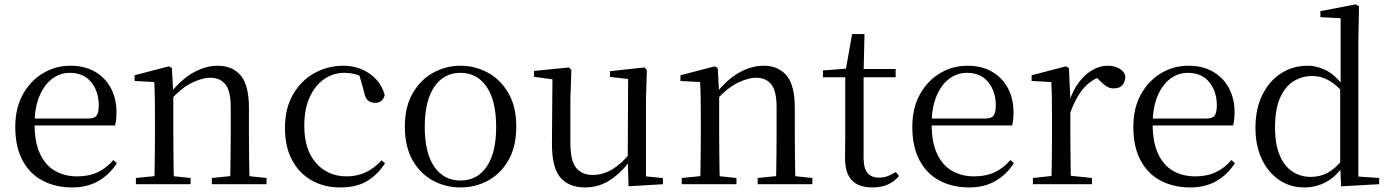

<svg xmlns="http://www.w3.org/2000/svg" viewBox="-20 -825 6224 860"><path d="M303.3 14.6Q229.5 14.6 171.6 -15.4Q113.7 -45.5 81.1 -106.2Q48.4 -167 48.4 -256.8Q48.4 -341.1 82.5 -402.5Q116.6 -463.8 172.8 -497.2Q229 -530.6 294.9 -530.6Q360.2 -530.6 406.4 -503.3Q452.6 -475.9 477.1 -429.2Q501.7 -382.4 501.7 -323.2Q501.7 -286.8 495.4 -262.9H86.6V-294.2H377.3Q403.6 -294.2 413 -308.2Q422.3 -322.1 422.3 -352.3Q422.3 -416.2 388.2 -457.5Q354.2 -498.8 292.6 -498.8Q248.8 -498.8 213 -471.6Q177.1 -444.5 156 -392.8Q134.9 -341.2 134.9 -268.7Q134.9 -188 159.4 -135.9Q183.9 -83.8 226.9 -59.4Q270 -35 325.5 -35Q378.5 -35 417.8 -53.7Q457.2 -72.3 487.7 -108.1L503.6 -94.3Q471 -43.5 421 -14.4Q371 14.6 303.3 14.6Z M588.7 0V-27.8L697.4 -38.6H729.8L833.7 -27.8V0ZM670.9 0Q672.1 -24.4 672.6 -65.3Q673.1 -106.3 673.6 -150.7Q674.1 -195.1 674.1 -228.5V-289.4Q674.1 -340.8 673.5 -380.8Q672.9 -420.7 670.9 -457.5L582.8 -462.4V-487.9L736.9 -528L749.9 -519.8L756.3 -403.1V-401.7V-228.5Q756.3 -195.1 756.8 -150.7Q757.3 -106.3 757.8 -65.3Q758.3 -24.4 759.3 0ZM928.8 0V-27.8L1036.3 -38.6H1069.3L1173.8 -27.8V0ZM1010.5 0Q1011.5 -24.4 1012 -64.8Q1012.5 -105.3 1013 -149.7Q1013.5 -194.1 1013.5 -228.5V-344.3Q1013.5 -418.1 989.4 -447.5Q965.3 -476.9 921.6 -476.9Q887.9 -476.9 840.8 -454.8Q793.6 -432.7 739.2 -372.4L730.7 -406H740.8Q795.4 -472.9 849.1 -501.7Q902.9 -530.6 955.5 -530.6Q1021 -530.6 1058 -487.1Q1095 -443.5 1095 -342.4V-228.5Q1095 -194.1 1095.5 -149.7Q1096 -105.3 1096.6 -64.8Q1097.2 -24.4 1098.2 0Z M1504.6 14.6Q1431.8 14.6 1375.8 -17.1Q1319.8 -48.8 1288.1 -108.5Q1256.4 -168.3 1256.4 -251.4Q1256.4 -340.7 1293.2 -403.2Q1329.9 -465.8 1389.5 -498.2Q1449 -530.6 1517.8 -530.6Q1562.5 -530.6 1600.7 -514.4Q1638.9 -498.1 1665.7 -468.8Q1692.5 -439.5 1703.2 -399.3Q1694.3 -364.4 1660.7 -364.4Q1640 -364.4 1627.6 -375.7Q1615.1 -386.9 1610.7 -413.5L1585.7 -501.6L1635.8 -461.9Q1605.5 -482.4 1578.4 -490.6Q1551.3 -498.8 1523 -498.8Q1471.9 -498.8 1430.9 -469.9Q1390 -441 1366.5 -388.2Q1342.9 -335.4 1342.9 -261.5Q1342.9 -153.9 1395.9 -94.5Q1448.8 -35 1533.2 -35Q1578 -35 1616.9 -52.7Q1655.9 -70.3 1688.8 -106.9L1704.6 -93.9Q1671.6 -42.3 1623.9 -13.8Q1576.2 14.6 1504.6 14.6Z M2042.5 14.6Q1976.2 14.6 1919.4 -15.9Q1862.6 -46.5 1828 -107.4Q1793.4 -168.3 1793.4 -257.8Q1793.4 -347.6 1829.1 -408.5Q1864.7 -469.3 1921.7 -500Q1978.7 -530.6 2042.5 -530.6Q2107.2 -530.6 2164.2 -500.1Q2221.2 -469.5 2256.9 -408.7Q2292.5 -347.8 2292.5 -257.8Q2292.5 -168 2257.4 -107.2Q2222.3 -46.3 2165.5 -15.8Q2108.7 14.6 2042.5 14.6ZM2042.5 -16.4Q2117 -16.4 2159.7 -78.2Q2202.4 -140.1 2202.4 -256.6Q2202.4 -373.4 2159.7 -436.1Q2117 -498.8 2042.5 -498.8Q1968.1 -498.8 1925.3 -436.1Q1882.5 -373.4 1882.5 -256.6Q1882.5 -140.1 1925.3 -78.2Q1968.1 -16.4 2042.5 -16.4Z M2599.9 14.6Q2528.8 14.6 2490.1 -29.8Q2451.3 -74.2 2452.3 -185.8L2454.5 -483.7L2476.7 -466.6L2372.1 -481V-507.3L2528.5 -523L2539.2 -511.5L2534.8 -380.4V-185.1Q2534.8 -105.3 2560.6 -73.3Q2586.4 -41.4 2635.3 -41.4Q2681.8 -41.4 2725.1 -68.1Q2768.4 -94.9 2803.9 -141.8L2827.1 -103H2800.7Q2762.1 -51 2712.2 -18.2Q2662.3 14.6 2599.9 14.6ZM2795.4 9.3 2791.8 -114.1V-115.5L2793.4 -471.2L2712.2 -480.3V-506.2L2867.2 -523L2877.4 -511.5L2873.4 -380.4V-35L2949.3 -27.4V0.2Z M3033.7 0V-27.8L3142.4 -38.6H3174.8L3278.7 -27.8V0ZM3115.9 0Q3117.1 -24.4 3117.6 -65.3Q3118.1 -106.3 3118.6 -150.7Q3119.1 -195.1 3119.1 -228.5V-289.4Q3119.1 -340.8 3118.5 -380.8Q3117.9 -420.7 3115.9 -457.5L3027.8 -462.4V-487.9L3181.9 -528L3194.9 -519.8L3201.3 -403.1V-401.7V-228.5Q3201.3 -195.1 3201.8 -150.7Q3202.3 -106.3 3202.8 -65.3Q3203.3 -24.4 3204.3 0ZM3373.8 0V-27.8L3481.3 -38.6H3514.3L3618.8 -27.8V0ZM3455.5 0Q3456.5 -24.4 3457 -64.8Q3457.5 -105.3 3458 -149.7Q3458.5 -194.1 3458.5 -228.5V-344.3Q3458.5 -418.1 3434.4 -447.5Q3410.3 -476.9 3366.6 -476.9Q3332.9 -476.9 3285.8 -454.8Q3238.6 -432.7 3184.2 -372.4L3175.7 -406H3185.8Q3240.4 -472.9 3294.1 -501.7Q3347.9 -530.6 3400.5 -530.6Q3466 -530.6 3503 -487.1Q3540 -443.5 3540 -342.4V-228.5Q3540 -194.1 3540.5 -149.7Q3541 -105.3 3541.6 -64.8Q3542.2 -24.4 3543.2 0Z M3806.9 -478.9V-516H3991.7V-478.9ZM3887.8 14.6Q3825.2 14.6 3795.1 -18Q3765 -50.7 3765 -117.7Q3765 -142.1 3765.5 -161.1Q3766 -180.1 3766 -207.1V-478.9H3666V-509.4L3786.6 -518.8L3767 -504.4L3796.7 -672.5H3852.3L3848.2 -500.6V-489V-117.5Q3848.2 -71.2 3865.7 -50.3Q3883.2 -29.5 3916.3 -29.5Q3938.5 -29.5 3955.5 -35.9Q3972.4 -42.3 3992.4 -54.4L4006.9 -36.8Q3986.4 -11.8 3957 1.4Q3927.6 14.6 3887.8 14.6Z M4321.3 14.6Q4247.5 14.6 4189.6 -15.4Q4131.7 -45.5 4099.1 -106.2Q4066.4 -167 4066.4 -256.8Q4066.4 -341.1 4100.5 -402.5Q4134.6 -463.8 4190.8 -497.2Q4247 -530.6 4312.9 -530.6Q4378.2 -530.6 4424.4 -503.3Q4470.6 -475.9 4495.1 -429.2Q4519.7 -382.4 4519.7 -323.2Q4519.7 -286.8 4513.4 -262.9H4104.6V-294.2H4395.3Q4421.6 -294.2 4431 -308.2Q4440.3 -322.1 4440.3 -352.3Q4440.3 -416.2 4406.2 -457.5Q4372.2 -498.8 4310.6 -498.8Q4266.8 -498.8 4231 -471.6Q4195.1 -444.5 4174 -392.8Q4152.9 -341.2 4152.9 -268.7Q4152.9 -188 4177.4 -135.9Q4201.9 -83.8 4244.9 -59.4Q4288 -35 4343.5 -35Q4396.5 -35 4435.8 -53.7Q4475.2 -72.3 4505.7 -108.1L4521.6 -94.3Q4489 -43.5 4439 -14.4Q4389 14.6 4321.3 14.6Z M4606.5 0V-27.8L4716.6 -39.6H4757.9L4870.9 -27.8V0ZM4688.9 0Q4690.1 -24.4 4690.6 -65.3Q4691.1 -106.3 4691.6 -150.7Q4692.1 -195.1 4692.1 -228.5V-289.4Q4692.1 -341 4691.5 -380.9Q4690.9 -420.7 4688.9 -457.5L4600.8 -462.4V-487.9L4754.9 -528L4767.9 -519.8L4774.3 -379V-378V-228.5Q4774.3 -195.1 4774.8 -150.7Q4775.3 -106.3 4775.8 -65.3Q4776.3 -24.4 4777.3 0ZM4773.5 -318.6 4751.9 -371H4769.7Q4785.2 -419.5 4812.1 -455.5Q4839 -491.4 4872.4 -511Q4905.8 -530.6 4941 -530.6Q4969.9 -530.6 4991.7 -519.1Q5013.6 -507.7 5020.6 -485.6Q5020.4 -459.5 5008 -444.3Q4995.7 -429.1 4968.7 -429.1Q4950.2 -429.1 4935.3 -438.7Q4920.5 -448.4 4902.8 -466.9L4879.8 -488.8L4925.3 -487.2Q4873 -473 4836.4 -432.7Q4799.8 -392.5 4773.5 -318.6Z M5311.3 14.6Q5237.5 14.6 5179.6 -15.4Q5121.7 -45.5 5089.1 -106.2Q5056.4 -167 5056.4 -256.8Q5056.4 -341.1 5090.5 -402.5Q5124.6 -463.8 5180.8 -497.2Q5237 -530.6 5302.9 -530.6Q5368.2 -530.6 5414.4 -503.3Q5460.6 -475.9 5485.1 -429.2Q5509.7 -382.4 5509.7 -323.2Q5509.7 -286.8 5503.4 -262.9H5094.6V-294.2H5385.3Q5411.6 -294.2 5421 -308.2Q5430.3 -322.1 5430.3 -352.3Q5430.3 -416.2 5396.2 -457.5Q5362.2 -498.8 5300.6 -498.8Q5256.8 -498.8 5221 -471.6Q5185.1 -444.5 5164 -392.8Q5142.9 -341.2 5142.9 -268.7Q5142.9 -188 5167.4 -135.9Q5191.9 -83.8 5234.9 -59.4Q5278 -35 5333.5 -35Q5386.5 -35 5425.8 -53.7Q5465.2 -72.3 5495.7 -108.1L5511.6 -94.3Q5479 -43.5 5429 -14.4Q5379 14.6 5311.3 14.6Z M5822.4 14.6Q5759 14.6 5709.4 -19Q5659.9 -52.6 5631.7 -112.6Q5603.4 -172.7 5603.4 -251.6Q5603.4 -337.9 5634.4 -400.3Q5665.3 -462.8 5718.3 -496.7Q5771.2 -530.6 5836.4 -530.6Q5880.2 -530.6 5921.3 -509.2Q5962.5 -487.7 5998.7 -437.5H6008.5L5995.8 -411.3Q5960.2 -450.3 5927.6 -467.4Q5895 -484.5 5857.8 -484.5Q5811.9 -484.5 5774 -461.1Q5736.2 -437.6 5713.7 -386.9Q5691.1 -336.1 5691.1 -253.7Q5691.1 -178.2 5712.2 -128.9Q5733.2 -79.6 5769.6 -56.1Q5806.1 -32.7 5851.2 -32.7Q5892.2 -32.7 5926 -50.6Q5959.7 -68.5 5994.4 -110.2L6006.9 -82.4H5997.5Q5963.7 -33.4 5919.1 -9.4Q5874.5 14.6 5822.4 14.6ZM5987 9.6 5982.9 -88.8V-91.6V-430.7L5984.9 -440.3V-743.5L5894.3 -748.1V-775.1L6052.5 -805.5L6067.3 -796.5L6064.3 -644.4V-34.2L6157.6 -27.8V0Z"/></svg>

Font: Noto Serif KR
Style: Regular
Weight: 200
Designer: Ryoko NISHIZUKA 西塚涼子 (kana & ideographs); Frank Grießhammer (Latin, Greek & Cyrillic); Wenlong ZHANG 张文龙 (bopomofo); San
Foundry: Adobe
Version: Version 2.001;hotconv 1.1.0;makeotfexe 2.6.0